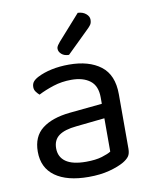

<svg xmlns="http://www.w3.org/2000/svg" viewBox="-80 -748 659 823"><g transform="rotate(-10 249.5 -336.5)"><path d="M240 -52Q282 -52 309.5 -60.5Q337 -69 349 -77V-222L225 -209Q173 -204 148 -185.5Q123 -167 123 -131Q123 -93 152 -72.5Q181 -52 240 -52ZM239 -475Q326 -475 377 -436Q428 -397 428 -313V-76Q428 -54 419.5 -42.5Q411 -31 394 -21Q370 -7 330.5 3.5Q291 14 240 14Q146 14 94.5 -23Q43 -60 43 -130Q43 -196 86 -229.5Q129 -263 207 -271L349 -285V-313Q349 -363 319 -386Q289 -409 238 -409Q196 -409 159 -397Q122 -385 93 -370Q85 -377 78.5 -386Q72 -395 72 -406Q72 -420 79 -429Q86 -438 101 -446Q128 -460 163 -467.5Q198 -475 239 -475ZM315 -687Q337 -686 350.5 -674.5Q364 -663 364 -649Q364 -635 358 -626.5Q352 -618 338 -605L247 -516Q227 -516 215 -526.5Q203 -537 203 -550Q203 -558 208 -565Q213 -572 218 -578Z"/></g></svg>

Font: Baloo 2
Style: Regular
Weight: 400
Designer: Sarang Kulkarni and Ek Type
Foundry: Ek Type
Version: Version 1.640;hotconv 1.0.111;makeotfexe 2.5.65597; ttfautoh